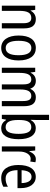

<svg xmlns="http://www.w3.org/2000/svg" viewBox="1120 -1920 810 3089"><g transform="rotate(90 1524.5 -375.0)"><path d="M286 -547C230 -547 180 -518 153 -464H148L138 -537H71V0H154V-279C154 -413 185 -474 270 -474C328 -474 353 -431 353 -347V0H436V-360C436 -488 385 -547 286 -547Z M952 -269C952 -450 876 -547 752 -547C619 -547 551 -446 551 -269C551 -98 624 10 750 10C883 10 952 -99 952 -269ZM636 -269C636 -404 671 -475 752 -475C831 -475 868 -404 868 -269C868 -134 831 -62 752 -62C672 -62 636 -135 636 -269Z M1545 -547C1483 -547 1438 -519 1410 -460H1404C1388 -513 1346 -547 1279 -547C1222 -547 1176 -519 1151 -464H1146L1136 -537H1069V0H1152V-280C1152 -397 1174 -474 1257 -474C1311 -474 1337 -437 1337 -347V0H1419V-296C1419 -412 1448 -474 1524 -474C1578 -474 1605 -435 1605 -345V0H1688V-357C1688 -486 1642 -547 1545 -547Z M1910 -553V-760H1827V0H1892L1905 -68H1911C1941 -17 1984 10 2045 10C2154 10 2219 -88 2219 -269C2219 -451 2154 -546 2043 -546C1983 -546 1940 -517 1911 -466H1907C1908 -493 1910 -524 1910 -553ZM2025 -474C2100 -474 2133 -405 2133 -270C2133 -129 2098 -61 2027 -61C1944 -61 1910 -127 1910 -260V-275C1910 -395 1935 -474 2025 -474Z M2539 -547C2483 -547 2442 -504 2416 -443H2411L2401 -537H2335V0H2418V-282C2417 -388 2468 -464 2533 -464C2549 -464 2565 -462 2578 -457L2590 -540C2573 -545 2555 -547 2539 -547Z M2825 -546C2703 -546 2634 -445 2634 -265C2634 -102 2702 10 2844 10C2898 10 2941 -1 2984 -24V-98C2940 -72 2899 -61 2852 -61C2764 -61 2719 -125 2717 -252H3006V-308C3006 -444 2943 -546 2825 -546ZM2825 -478C2894 -478 2924 -407 2925 -318H2718C2724 -425 2761 -478 2825 -478Z"/></g></svg>

Font: Noto Sans Malayalam Condensed
Style: Regular
Weight: 400
Width: 3
Designer: Jelle Bosma - Monotype Design Team
Foundry: Monotype Imaging Inc.
Version: Version 2.104